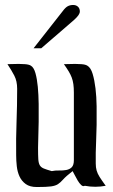

<svg xmlns="http://www.w3.org/2000/svg" viewBox="-20 -753 455 772"><path d="M55 -496Q64 -496 80 -495Q96 -494 104 -489Q116 -482 122.5 -459Q129 -436 132 -404Q135 -372 135.5 -335Q136 -298 135.5 -263.5Q135 -229 134 -201Q133 -173 133 -159Q133 -129 134 -113Q135 -97 140 -88.5Q145 -80 156 -75.5Q167 -71 188 -65Q202 -68 217.5 -67.5Q233 -67 246.5 -69.5Q260 -72 268.5 -80.5Q277 -89 277 -109V-381Q277 -400 275 -414.5Q273 -429 268.5 -441Q264 -453 256.5 -465.5Q249 -478 237 -495L282 -496Q291 -496 307 -495Q323 -494 331 -489Q345 -481 352.5 -456Q360 -431 364 -397.5Q368 -364 368.5 -325.5Q369 -287 368.5 -251Q368 -215 366.5 -185Q365 -155 365 -139Q365 -111 365 -95.5Q365 -80 368.5 -67.5Q372 -55 380.5 -41.5Q389 -28 405 -6Q394 -4 384 -3Q374 -2 363 -2Q352 -2 342 -3Q332 -4 321 -6Q314 -2 306.5 -9Q299 -16 292.5 -27Q286 -38 280.5 -49Q275 -60 272 -65Q245 -44 234 -31.5Q223 -19 213 -12.5Q203 -6 185.5 -3.5Q168 -1 128 -1Q100 -1 83.5 -13Q67 -25 58.5 -43.5Q50 -62 47.5 -84.5Q45 -107 45 -129Q44 -195 46.5 -262Q49 -329 49 -396Q49 -427 37.5 -449Q26 -471 10 -495ZM278 -673 146 -559H115L232 -708Q243 -723 252.5 -728Q262 -733 274 -733Q286 -733 293.5 -726Q301 -719 301 -707Q301 -700 295.5 -692Q290 -684 278 -673Z"/></svg>

Font: Augsburger Schrift CAT
Style: Regular
Weight: 400
Designer: Peter Wiegel nach Roos&Junge Offenbach
Foundry: CAT-Fonts, Peter Wiegel
Version: Version 1.000